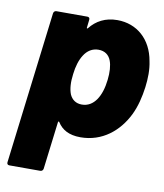

<svg xmlns="http://www.w3.org/2000/svg" viewBox="-80 -591 718 840"><g transform="rotate(10 278.5 -171.0)"><path d="M543 -373C527 -467 461 -525 374 -525C320 -525 281 -503 253 -468C250 -464 247 -466 248 -470L252 -505C253 -512 249 -517 242 -517H104C97 -517 92 -512 91 -505L8 171C7 178 11 183 18 183H156C163 183 168 178 169 171L195 -40C196 -44 199 -45 201 -41C220 -11 251 8 303 8C400 8 471 -52 510 -131C529 -170 539 -213 545 -257C550 -297 551 -336 543 -373ZM348 -170C332 -147 311 -134 284 -134C258 -134 240 -147 230 -169C221 -192 219 -222 224 -259C228 -294 237 -323 251 -345C266 -369 288 -383 315 -383C343 -383 362 -369 371 -345C379 -324 381 -294 377 -260C373 -223 363 -192 348 -170Z"/></g></svg>

Font: Barlow ExtraBold
Style: Italic
Weight: 800
Italic angle: -7°
Designer: Jeremy Tribby
Foundry: Tribby Type
Version: Version 1.422;hotconv 1.0.109;makeotfexe 2.5.65596